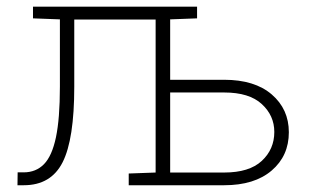

<svg xmlns="http://www.w3.org/2000/svg" viewBox="-20 -548 915 568"><path d="M31.7 0 32.2 -38.1H49.8Q86.4 -38.1 110.1 -62.3Q133.8 -86.4 145.5 -141.8Q157.2 -197.3 157.2 -291.5V-490.7L77.6 -493.7V-528.3H473.1H563V-493.7L483.4 -490.7V-312H643.1Q733.4 -312 783.9 -268.6Q834.5 -225.1 834.5 -156.7Q834.5 -86.9 783.7 -43.5Q732.9 0 643.1 0H360.8V-34.7L440.4 -37.6V-490.2H199.7V-291.5Q199.7 -136.2 165.3 -68.1Q130.9 0 50.3 0ZM483.4 -37.6H643.1Q717.3 -37.6 754.4 -72Q791.5 -106.4 791.5 -157.7Q791.5 -206.1 754.4 -240.2Q717.3 -274.4 643.1 -274.4H483.4Z"/></svg>

Font: Roboto Slab ExtraLight
Style: Regular
Weight: 250
Designer: Google
Version: Version 2.000; ttfautohint (v1.8.1.43-b0c9)